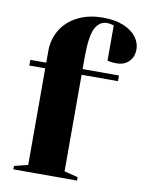

<svg xmlns="http://www.w3.org/2000/svg" viewBox="-82 -774 633 832"><g transform="rotate(10 235.0 -357.5)"><path d="M35 -15 95 -30V-455H25V-480H95V-530Q95 -583 120.5 -625Q146 -667 193.5 -691Q241 -715 305 -715Q357 -715 394.5 -699.5Q432 -684 451 -658.5Q470 -633 470 -605Q470 -571 449.5 -550.5Q429 -530 395 -530Q381 -530 367 -532L355 -535V-690L346 -692Q342 -693 337 -694Q332 -695 325 -695Q291 -695 273 -659.5Q255 -624 255 -530V-480H415V-455H255V-30L315 -15V0H35Z"/></g></svg>

Font: Yeseva One
Style: Regular
Weight: 400
Designer: Jovanny Lemonad
Foundry: Jovanny Lemonad
Version: Version 2.000